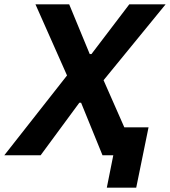

<svg xmlns="http://www.w3.org/2000/svg" viewBox="-60 -718 786 888"><path d="M434 150H570L627 -129H515L419 -347L706 -698H538L363 -468H355L260 -698H104L250 -369L-40 0H128L307 -243H315L414 0H464Z"/></svg>

Font: LVC Sans
Style: Bold Italic
Weight: 700
Italic angle: -11.31°
Designer: Mike Abbink, Paul van der Laan, Pieter van Rosmalen
Foundry: Bold Monday
Version: Version 3.0